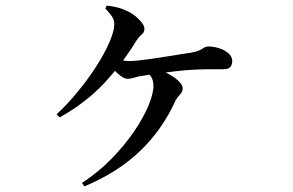

<svg xmlns="http://www.w3.org/2000/svg" viewBox="-20 -605 1040 682"><path d="M271 45Q329 7 375.5 -40.5Q422 -88 455.5 -137Q489 -186 507 -229Q525 -272 525 -300Q525 -316 519 -328.5Q513 -341 501 -348L515 -365Q547 -358 572.5 -345.5Q598 -333 613.5 -318Q629 -303 629 -292Q629 -279 619.5 -269.5Q610 -260 603 -247Q557 -145 478 -69Q399 7 280 57ZM181 -199Q219 -234 255.5 -278.5Q292 -323 321.5 -368.5Q351 -414 368.5 -454.5Q386 -495 386 -519Q386 -533 379 -544.5Q372 -556 354 -575L359 -585Q381 -583 399.5 -578Q418 -573 433 -565Q447 -559 460.5 -548Q474 -537 483.5 -525Q493 -513 493 -503Q493 -490 483.5 -482.5Q474 -475 464 -460Q414 -378 349.5 -309Q285 -240 192 -188ZM433 -325Q423 -325 410.5 -334Q398 -343 387 -354.5Q376 -366 368 -375L382 -402Q395 -396 410.5 -392Q426 -388 439 -388Q453 -388 483 -391.5Q513 -395 548 -400.5Q583 -406 613.5 -411Q644 -416 659 -418Q686 -423 698 -431.5Q710 -440 720 -440Q738 -440 757.5 -434Q777 -428 791 -416Q805 -404 805 -388Q805 -376 798.5 -367.5Q792 -359 771 -359Q750 -359 720.5 -359Q691 -359 662 -357Q639 -356 604.5 -352Q570 -348 536.5 -343.5Q503 -339 482 -335Q468 -333 456 -329Q444 -325 433 -325Z"/></svg>

Font: Noto Serif SC ExtraLight SemiBold
Style: Regular
Weight: 600
Version: Version 2.002-H1;hotconv 1.1.0;makeotfexe 2.6.0